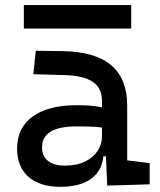

<svg xmlns="http://www.w3.org/2000/svg" viewBox="-20 -721 626 751"><path d="M399.4 4.9 392.6 -148.4 378.9 -191.4V-325.2Q378.9 -377 342.5 -401.1Q306.2 -425.3 234.4 -427.2L110.4 -430.7L120.1 -522.5L224.6 -521Q353 -519 415.3 -465.6Q477.5 -412.1 477.5 -309.6V-93.8L565.4 -83V0ZM216.8 9.8Q135.7 9.8 91.3 -29.3Q46.9 -68.4 46.9 -139.6Q46.9 -221.7 108.2 -265.6Q169.4 -309.6 281.2 -309.6Q327.6 -309.6 364 -304Q400.4 -298.3 428.7 -287.1L407.2 -216.8Q374.5 -224.1 343.3 -225.3Q312 -226.6 279.3 -226.6Q144.5 -226.6 144.5 -144.5Q144.5 -110.4 167.7 -91.8Q190.9 -73.2 233.4 -73.2Q281.7 -73.2 314.2 -89.8Q346.7 -106.4 362.8 -132.3Q378.9 -158.2 378.9 -185.5V-242.2L409.2 -109.4H368.2L384.8 -125Q384.8 -80.1 364 -50Q343.3 -20 305.7 -5.1Q268.1 9.8 216.8 9.8ZM73.2 -609.4V-701.2H493.2V-609.4Z"/></svg>

Font: Cascadia Mono
Style: Regular
Weight: 400
Monospace: yes
Designer: Aaron Bell
Foundry: Saja Typeworks
Version: Version 2404.023